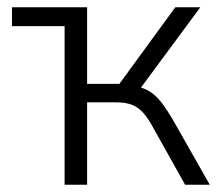

<svg xmlns="http://www.w3.org/2000/svg" viewBox="-20 -509 610 529"><path d="M158 0V-437H13V-489H220V-278H309L463 -489H532L359 -255L344 -273Q372 -269 390 -258.5Q408 -248 424.5 -227Q441 -206 462 -169L558 0H490L405 -152Q390 -180 376.5 -196Q363 -212 345.5 -219.5Q328 -227 299 -227H220V0Z"/></svg>

Font: Nunito Sans 10pt SemiCondensed Light
Style: Regular
Weight: 300
Width: 4
Designer: Vernon Adams
Foundry: Vernon Adams
Version: Version 3.101;gftools[0.9.27]